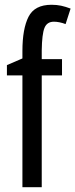

<svg xmlns="http://www.w3.org/2000/svg" viewBox="-20 -785 316 805"><path d="M240 -469H155V0H74V-469H9V-512L74 -540V-571Q74 -664 99.5 -714.5Q125 -765 196 -765Q218 -765 236.5 -761Q255 -757 276 -749L255 -684Q242 -689 229.5 -691.5Q217 -694 206 -694Q177 -694 166.5 -668Q156 -642 155 -574V-537H240Z"/></svg>

Font: Noto Sans Hebrew ExtraCondensed
Style: Regular
Weight: 400
Width: 2
Designer: Monotype Design Team
Foundry: Monotype Imaging Inc.
Version: Version 2.004; ttfautohint (v1.8.4.7-5d5b)